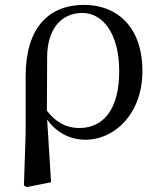

<svg xmlns="http://www.w3.org/2000/svg" viewBox="-20 -557 656 786"><path d="M78 202 89 209 189 189 173 -68C209 -16 265 15 330 15C451 15 563 -93 563 -266C563 -448 458 -537 325 -537C178 -537 85 -442 85 -245V-13ZM172 -104 173 -325C174 -436 229 -504 317 -504C400 -504 468 -421 468 -265C468 -112 405 -33 305 -33C248 -33 205 -60 172 -104Z"/></svg>

Font: Noto Serif TC Medium
Style: Regular
Weight: 500
Designer: Ryoko NISHIZUKA 西塚涼子 (kana & ideographs); Frank Grießhammer (Latin, Greek & Cyrillic); Wenlong ZHANG 张文龙 (bopomofo); San
Foundry: Adobe
Version: Version 2.001;hotconv 1.1.0;makeotfexe 2.6.0